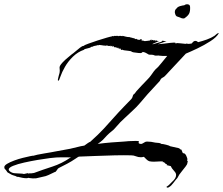

<svg xmlns="http://www.w3.org/2000/svg" viewBox="-61 -756 1053 906"><path d="M724 126 735 118Q742 110 751.5 101.5Q761 93 765 86Q770 78 770 70Q770 61 763 53.5Q756 46 751 39Q749 37 748 34Q747 31 745 28L725 23L728 19H727Q721 19 716.5 13Q712 7 707 10Q707 7 709 6Q697 5 686.5 6Q676 7 665 7Q660 7 654.5 6.5Q649 6 644 5Q637 3 629.5 -4.5Q622 -12 618 -16Q614 -15 610.5 -14.5Q607 -14 604 -14Q591 -14 580.5 -18.5Q570 -23 558 -23Q528 -24 481.5 -23Q435 -22 389 -20Q343 -18 312 -17Q308 -16 304 -13Q300 -10 295 -7Q276 6 256 16.5Q236 27 216 37Q212 39 207 47.5Q202 56 197 56Q176 66 167.5 70Q159 74 154.5 75Q150 76 141.5 78Q133 80 111 85Q107 86 103 85.5Q99 85 96 86L76 84L73 83Q69 85 64 85Q55 85 44.5 83Q34 81 31 80L23 78V79Q19 79 13 75Q6 73 -1 70.5Q-8 68 -14 64L-26 57Q-27 55 -29.5 51.5Q-32 48 -35 44Q-40 42 -40 35L-41 34Q-41 25 -27.5 17Q-14 9 6 1.5Q26 -6 46.5 -11Q67 -16 81 -19Q95 -22 96 -21Q101 -23 115.5 -26Q130 -29 148 -32Q166 -35 180.5 -37.5Q195 -40 199 -41L270 -54L320 -66L337 -69Q345 -75 353 -80.5Q361 -86 365 -87Q404 -122 428.5 -148.5Q453 -175 475 -200Q497 -225 526 -255L559 -289Q564 -295 565.5 -302.5Q567 -310 574 -314Q576 -316 579 -320.5Q582 -325 583 -326Q592 -336 607 -352Q622 -368 632 -378Q645 -391 651.5 -400.5Q658 -410 665 -419.5Q672 -429 685 -440Q688 -443 701.5 -459.5Q715 -476 728 -492H718Q713 -492 707 -492Q701 -492 696 -493Q695 -493 692.5 -493Q690 -493 690 -494Q676 -493 672 -493.5Q668 -494 667 -495Q666 -496 661.5 -497Q657 -498 642 -498L628 -506H627Q626 -508 621 -509Q616 -510 613 -511L606 -506Q605 -505 592.5 -506Q580 -507 569 -509Q558 -511 559 -514Q557 -515 546.5 -516Q536 -517 526 -518.5Q516 -520 517 -522H516Q514 -520 514 -520Q510 -520 508.5 -524Q507 -528 504 -529L503 -528Q504 -527 503 -524L498 -527L499 -529H500L497 -531L495 -528L493 -531Q485 -531 482 -534Q481 -533 480.5 -533Q480 -533 480 -533H479Q477 -533 476 -535.5Q475 -538 473 -539Q471 -535 468 -535L470 -540H469L467 -537L464 -540L462 -538H459L461 -542L460 -541Q458 -539 454 -539Q448 -539 445 -540L446 -543Q444 -542 443 -542V-543L441 -540Q437 -541 431 -541H429Q426 -541 422.5 -542Q419 -543 416 -543Q413 -543 410.5 -543.5Q408 -544 406 -544Q404 -542 402 -542Q401 -542 399.5 -542.5Q398 -543 397 -543L395 -541H394Q393 -541 385.5 -539.5Q378 -538 377 -536Q376 -536 374 -535.5Q372 -535 370 -535Q365 -530 351 -527.5Q337 -525 335 -521Q306 -511 283 -488.5Q260 -466 245.5 -440.5Q231 -415 225 -397Q218 -375 214 -375Q212 -375 212 -379Q212 -382 213.5 -387Q215 -392 216 -398Q219 -406 220 -412Q221 -418 221 -422Q221 -427 220.5 -430.5Q220 -434 220 -437Q220 -441 222.5 -446Q225 -451 234 -461Q240 -468 246.5 -473.5Q253 -479 260 -485L278 -500Q283 -503 294 -512.5Q305 -522 316.5 -531Q328 -540 333 -539L334 -540Q337 -543 356 -550Q375 -557 399.5 -565Q424 -573 443.5 -578.5Q463 -584 466 -584Q469 -587 475 -585Q479 -587 480 -587Q485 -587 487 -586Q490 -588 493 -587Q496 -586 498 -585Q499 -587 501 -587Q502 -587 503 -586.5Q504 -586 505 -586Q506 -587 508 -587Q510 -587 512 -586Q514 -585 516 -585L517 -587Q525 -585 533 -583Q541 -581 548 -581Q550 -581 553 -580.5Q556 -580 555 -578L557 -579Q559 -578 562.5 -577.5Q566 -577 566 -576H568Q572 -576 574.5 -574Q577 -572 581 -571V-572L583 -573Q586 -568 598 -568Q601 -568 603 -572H607V-565L615 -564L616 -565Q616 -562 623 -562Q629 -562 636.5 -563.5Q644 -565 647 -565L651 -569H654L653 -565L660 -568Q661 -565 664 -565.5Q667 -566 670 -566H673V-562H675L677 -566Q679 -565 681 -563.5Q683 -562 685 -561Q685 -564 687 -562Q688 -563 689 -563Q692 -563 683.5 -559.5Q675 -556 666 -552Q657 -548 659 -548L660 -547L701 -559L705 -564Q710 -563 715 -562.5Q720 -562 725 -562L683 -547H684Q688 -547 691 -548Q697 -548 711.5 -550Q726 -552 740.5 -553.5Q755 -555 760 -555Q768 -555 767.5 -552.5Q767 -550 770 -550V-551Q774 -553 772 -553Q770 -553 772 -553Q772 -553 772 -553Q772 -553 772 -553Q776 -553 791 -551.5Q806 -550 815 -549Q818 -551 821.5 -550Q825 -549 827 -549Q831 -549 835.5 -549.5Q840 -550 844 -551L848 -556Q854 -563 861 -563Q868 -563 874 -557Q894 -562 915 -569.5Q936 -577 951 -587Q956 -591 961 -595.5Q966 -600 972 -600Q962 -581 932.5 -562Q903 -543 870.5 -527.5Q838 -512 816 -503L717 -397Q713 -393 707 -390Q701 -387 698 -383L693 -374L635 -311Q621 -295 602 -272.5Q583 -250 566 -235Q541 -211 527.5 -199Q514 -187 507 -179.5Q500 -172 494 -165Q488 -158 476 -145Q461 -133 454.5 -127Q448 -121 443.5 -116.5Q439 -112 430 -102Q424 -95 414.5 -87.5Q405 -80 400 -77Q429 -81 466 -84Q503 -87 524 -88Q529 -89 547 -90Q565 -91 579 -91Q593 -91 595 -89Q593 -85 593 -83Q593 -79 597.5 -78Q602 -77 602 -77Q609 -76 617 -82Q625 -88 632 -88Q652 -88 672 -83Q680 -82 688 -81.5Q696 -81 700 -77Q707 -77 723 -73Q739 -69 742 -66L782 -57Q786 -56 788 -53Q790 -50 795 -50L801 -35L803 -33Q812 -34 818 -21Q824 -8 823 -3L822 4L824 3Q825 4 825 4.5Q825 5 825 5Q825 7 824 9.5Q823 12 823 14Q823 19 815 29.5Q807 40 798 51Q789 62 785 68L776 84Q769 91 758 106Q747 121 738 126Q729 133 724 126ZM52 65 70 61 72 63Q74 62 77.5 62Q81 62 85 62Q94 62 94 60Q97 60 97 61Q143 44 186.5 30Q230 16 271 -12L274 -14Q273 -13 250.5 -13.5Q228 -14 205 -13Q199 -13 174.5 -10Q150 -7 117.5 -1.5Q85 4 53.5 11Q22 18 1 26.5Q-20 35 -20 44Q-20 48 -14 53Q-3 61 9.5 61.5Q22 62 36 63Q41 63 44.5 63.5Q48 64 52 65ZM808 -669H805Q796 -669 794 -671Q791 -672 785.5 -674.5Q780 -677 775 -678Q767 -680 764 -697V-699Q764 -710 772 -716Q777 -724 790 -727.5Q803 -731 808 -731Q815 -736 821 -736Q836 -736 836 -723Q837 -702 831 -691Q825 -680 808 -669Z"/></svg>

Font: Cherish
Style: Regular
Weight: 400
Designer: Robert E. Leuschke
Foundry: Robert E. Leuschke
Version: Version 1.005